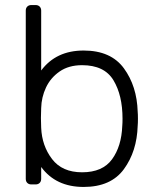

<svg xmlns="http://www.w3.org/2000/svg" viewBox="-20 -730 620 760"><path d="M526 -260Q526 -242 525 -232Q522 -131 470.5 -60.5Q419 10 311 10Q201 10 143 -69V-22Q143 -12 137 -6Q131 0 121 0H104Q94 0 88 -6Q82 -12 82 -22V-688Q82 -698 88 -704Q94 -710 104 -710H121Q131 -710 137 -704Q143 -698 143 -688V-451Q202 -530 311 -530Q419 -530 470.5 -459.5Q522 -389 525 -288Q526 -278 526 -260ZM464 -232Q465 -242 465 -260Q465 -353 429 -412.5Q393 -472 305 -472Q252 -472 216 -447Q180 -422 162 -383.5Q144 -345 143 -302L142 -263L143 -224Q146 -153 186 -100.5Q226 -48 305 -48Q386 -48 423.5 -99.5Q461 -151 464 -232Z"/></svg>

Font: Hezaedrus Light
Style: Regular
Weight: 300
Designer: Hubert & Fischer
Foundry: Hubert & Fischer
Version: Version 1.10;September 3, 2019;FontCreator 11.5.0.2425 64-bi